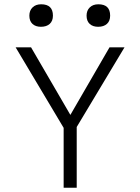

<svg xmlns="http://www.w3.org/2000/svg" viewBox="-20 -876 654 896"><path d="M317 -325 313 -219 53 -655H125ZM277 -297H338V0H277ZM301 -327 491 -655H561L303 -225ZM171 -751Q146 -751 131.5 -764.5Q117 -778 117 -803Q117 -827 132 -841.5Q147 -856 172 -856Q227 -856 227 -803Q227 -778 212 -764.5Q197 -751 171 -751ZM438 -751Q413 -751 398.5 -764.5Q384 -778 384 -803Q384 -827 399 -841.5Q414 -856 439 -856Q494 -856 494 -803Q494 -778 479 -764.5Q464 -751 438 -751Z"/></svg>

Font: Intel One Mono Light
Style: Regular
Weight: 300
Monospace: yes
Designer: Fred Shallcrass
Foundry: Frere-Jones Type LLC
Version: Version 1.004